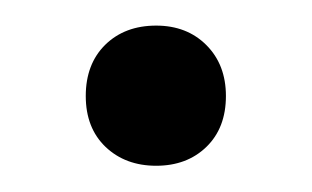

<svg xmlns="http://www.w3.org/2000/svg" viewBox="-20 -123 244 150"><path d="M102 6.5Q78 6.5 62.5 -8.2Q47 -23 47 -48Q47 -73 62.2 -88Q77.5 -103 102 -103Q126 -103 141.2 -87.8Q156.5 -72.5 156.5 -48Q156.5 -23 141.2 -8.2Q126 6.5 102 6.5Z"/></svg>

Font: Encode Sans Condensed Condensed
Style: Regular
Weight: 400
Width: 3
Designer: Multiple Designers
Foundry: Impallari Type
Version: Version 3.000; ttfautohint (v1.8.3) -l 8 -r 50 -G 200 -x 14 